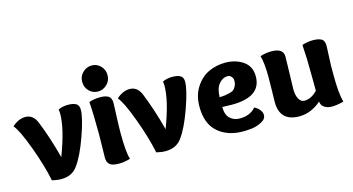

<svg xmlns="http://www.w3.org/2000/svg" viewBox="-88 -1017 2458 1337"><g transform="rotate(-15 1141.0 -348.5)"><path d="M393 -485Q434 -485 453.5 -472.5Q473 -460 473 -430Q473 -372 427.5 -244Q382 -116 335 -53Q295 3 217 3Q186 3 151 -6Q129 -116 76.5 -258Q24 -400 -10 -438Q36 -480 86 -480Q140 -480 166 -420Q216 -297 256 -145Q327 -332 327 -439Q327 -455 324 -470Q356 -485 393 -485Z M623 -520Q585 -520 558.5 -546.5Q532 -573 532 -614Q532 -653 560 -680Q588 -707 625 -707Q662 -707 688.5 -680Q715 -653 715 -614Q715 -574 687 -547Q659 -520 623 -520ZM625 -478Q663 -478 684 -465Q705 -452 705 -414Q705 -408 701.5 -326Q698 -244 698 -203Q698 -61 715 -10Q673 3 632 3Q585 3 566.5 -13.5Q548 -30 548 -62Q548 -78 549.5 -137Q551 -196 551 -231Q551 -374 544 -465Q582 -478 625 -478Z M1145 -485Q1186 -485 1205.5 -472.5Q1225 -460 1225 -430Q1225 -372 1179.5 -244Q1134 -116 1087 -53Q1047 3 969 3Q938 3 903 -6Q881 -116 828.5 -258Q776 -400 742 -438Q788 -480 838 -480Q892 -480 918 -420Q968 -297 1008 -145Q1079 -332 1079 -439Q1079 -455 1076 -470Q1108 -485 1145 -485Z M1528 -485Q1602 -485 1656 -448Q1710 -411 1710 -338Q1710 -190 1498 -190Q1479 -190 1429 -192Q1429 -135 1457.5 -109Q1486 -83 1528 -83Q1602 -83 1643 -131Q1666 -120 1680.5 -101.5Q1695 -83 1695 -64Q1695 -34 1659.5 -16Q1624 2 1590.5 6Q1557 10 1526 10Q1416 10 1346 -50.5Q1276 -111 1276 -235Q1276 -317 1314.5 -375.5Q1353 -434 1408.5 -459.5Q1464 -485 1528 -485ZM1520 -390Q1484 -390 1457 -357.5Q1430 -325 1429 -262Q1457 -264 1468.5 -265.5Q1480 -267 1501.5 -272Q1523 -277 1532.5 -285.5Q1542 -294 1550 -309.5Q1558 -325 1558 -348Q1558 -364 1547 -377Q1536 -390 1520 -390Z M2253 -10Q2204 3 2169 3Q2137 3 2114.5 -11.5Q2092 -26 2090 -54Q2017 10 1932 10Q1791 10 1791 -131Q1791 -134 1792.5 -204Q1794 -274 1794 -309Q1794 -413 1778 -465Q1817 -478 1859 -478Q1945 -478 1945 -417Q1945 -384 1942 -294Q1939 -204 1939 -186Q1939 -138 1954.5 -112Q1970 -86 1993 -86Q2044 -86 2088 -133Q2087 -172 2087 -254Q2087 -370 2080 -465Q2120 -478 2157 -478Q2197 -478 2219 -466Q2241 -454 2241 -416Q2241 -406 2238.5 -355Q2236 -304 2235 -275V-203Q2235 -76 2253 -10Z"/></g></svg>

Font: Overlock
Style: Black
Weight: 900
Designer: Dario Muhafara
Foundry: Dario Manuel Muhafara
Version: Version 1.001